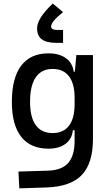

<svg xmlns="http://www.w3.org/2000/svg" viewBox="-20 -828 626 1082"><path d="M88.9 233.4 84 138.7 250 133.8Q328.6 131.3 364.3 90.3Q399.9 49.3 400.4 -30.3V-408.2L410.2 -517.6H503.9V-45.9Q503.9 92.3 440.9 158.2Q377.9 224.1 240.2 228.5ZM253.4 9.8Q151.9 9.8 99.4 -57.1Q46.9 -124 46.9 -253.9Q46.9 -388.7 99.4 -458Q151.9 -527.3 253.4 -527.3Q314 -527.3 351.6 -500Q389.2 -472.7 395.5 -423.8H435.5L400.4 -276.4Q400.4 -356.4 368.9 -397.9Q337.4 -439.5 276.4 -439.5Q213.9 -439.5 181.6 -392.6Q149.4 -345.7 149.4 -253.9Q149.4 -167 181.6 -122.6Q213.9 -78.1 276.4 -78.1Q337.4 -78.1 368.9 -119.6Q400.4 -161.1 400.4 -241.2L435.5 -93.8H390.6Q385.7 -44.9 349.4 -17.6Q313 9.8 253.4 9.8ZM277.3 -808.1 335.4 -759.8Q300.8 -731.9 284.4 -712.2Q268.1 -692.4 268.1 -678.2Q268.1 -659.2 303.7 -659.2H335.4V-586.4H298.8Q242.7 -586.4 215.8 -606.2Q189 -626 189 -668Q189 -696.3 210.4 -730.5Q231.9 -764.6 277.3 -808.1Z"/></svg>

Font: Cascadia Mono
Style: Regular
Weight: 400
Monospace: yes
Designer: Aaron Bell
Foundry: Saja Typeworks
Version: Version 2404.023